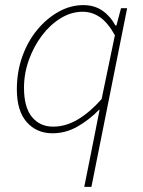

<svg xmlns="http://www.w3.org/2000/svg" viewBox="-20 -510 560 752"><path d="M310 222 346 42 370 -80H368Q329 -40 283 -14Q237 12 186 12Q123 12 84.5 -32Q46 -76 46 -160Q46 -229 67.5 -289Q89 -349 126.5 -394Q164 -439 210.5 -464.5Q257 -490 306 -490Q350 -490 381.5 -468Q413 -446 432 -410H436L454 -478H478L338 222ZM188 -14Q238 -14 285.5 -42.5Q333 -71 378 -122L430 -372Q402 -422 371 -443Q340 -464 304 -464Q259 -464 217.5 -438.5Q176 -413 144 -370.5Q112 -328 93 -275Q74 -222 74 -166Q74 -90 105 -52Q136 -14 188 -14Z"/></svg>

Font: Source Sans 3 ExtraLight
Style: Italic
Weight: 250
Italic angle: -11°
Designer: Paul D. Hunt
Foundry: Adobe
Version: Version 3.046;hotconv 1.0.118;makeotfexe 2.5.65603